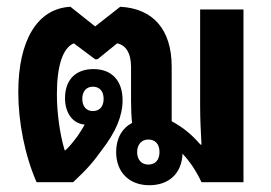

<svg xmlns="http://www.w3.org/2000/svg" viewBox="-20 -538 799 567"><path d="M88 0H196C240 -41 257 -62 280 -94C323 -149 342 -197 342 -242C342 -300 310 -334 256 -334C203 -334 172 -302 172 -248C172 -204 195 -173 230 -170C224 -158 215 -146 209 -136C194 -116 184 -104 173 -94H171C156 -144 148 -207 148 -260C148 -345 166 -397 198 -410L261 -363H268L326 -410C351 -405 367 -382 367 -340V-241C367 -216 368 -194 370 -175C340 -159 323 -129 323 -89C323 -30 361 9 421 9C480 9 517 -27 519 -84C541 -61 560 -32 575 0H699V-510H571V-228C571 -184 573 -151 575 -111H572C544 -143 520 -162 487 -180V-341C487 -451 432 -513 335 -518L261 -460L188 -518C91 -513 34 -420 34 -266C34 -178 53 -80 88 0ZM254 -210C235 -210 223 -224 223 -246C223 -268 235 -282 254 -282C274 -282 286 -269 286 -246C286 -223 274 -210 254 -210ZM418 -52C398 -52 385 -66 385 -89C385 -111 398 -126 418 -126C439 -126 451 -112 451 -89C451 -66 439 -52 418 -52Z"/></svg>

Font: Noto Sans Thai Looped UI Narrow
Style: Bold
Weight: 700
Width: 4
Designer: Cadson Demak Team
Foundry: Cadson Demak Co., Ltd.
Version: Version 1.000